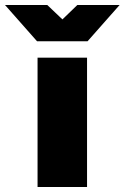

<svg xmlns="http://www.w3.org/2000/svg" viewBox="-111 -752 501 772"><path d="M40 0H239V-520H40ZM-91 -732 38 -586H241L370 -732H200L140 -674L79 -732Z"/></svg>

Font: Aspekta 950
Style: Regular
Weight: 950
Designer: Ivo Dolenc
Version: Version 2.000